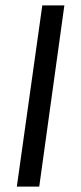

<svg xmlns="http://www.w3.org/2000/svg" viewBox="-20 -687 299 707"><path d="M124.5 0 217 -667H135.7L42 0Z"/></svg>

Font: Din Kursivschrift
Style: Breit
Weight: 400
Version: Version 1.089